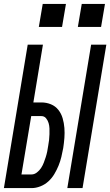

<svg xmlns="http://www.w3.org/2000/svg" viewBox="-28 -964 565 984"><path d="M317 0 439 -735H517L395 0ZM-8 0 114 -735H192L143 -439H184Q210 -439 233 -429.5Q256 -420 271 -401Q286 -382 293 -358Q300 -334 302 -308.5Q304 -283 302 -257Q300 -231 296 -205Q292 -183 286.5 -160Q281 -137 272 -115Q263 -93 250.5 -72Q238 -51 220 -34.5Q202 -18 179 -9Q156 0 134 0ZM82 -70H134Q148 -70 161 -80Q174 -90 182.5 -103Q191 -116 196.5 -130.5Q202 -145 206.5 -159Q211 -173 214 -187.5Q217 -202 219 -217Q222 -232 223.5 -246.5Q225 -261 225.5 -276Q226 -291 225.5 -305.5Q225 -320 221 -333.5Q217 -347 208 -358Q199 -369 184 -369H132ZM371 -826 391 -944H510L490 -826ZM171 -826 191 -944H310L290 -826Z"/></svg>

Font: Iosevka SS04 Oblique
Style: Regular
Weight: 400
Italic angle: -9°
Monospace: yes
Designer: Belleve Invis
Foundry: Belleve Invis
Version: Version 19.0.0; ttfautohint (v1.8.4)